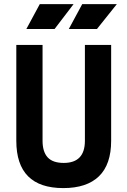

<svg xmlns="http://www.w3.org/2000/svg" viewBox="-20 -914 626 943"><path d="M291 9.8Q60.1 9.8 60.1 -222.7V-693.4H189V-222.7Q189 -168.5 214.1 -141.1Q239.3 -113.8 293 -113.8Q397 -113.8 397 -222.7V-693.4H525.9V-222.7Q525.9 -106.4 466.1 -48.3Q406.2 9.8 291 9.8ZM317.9 -771.5 383.8 -893.6H553.7L456.1 -771.5ZM109.4 -771.5 175.3 -893.6H341.3L248 -771.5Z"/></svg>

Font: Cascadia Code PL
Style: Bold
Weight: 700
Monospace: yes
Designer: Aaron Bell
Foundry: Saja Typeworks
Version: Version 2404.023; ttfautohint (v1.8.4)